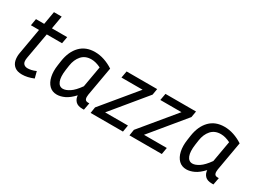

<svg xmlns="http://www.w3.org/2000/svg" viewBox="-34 -1193 2371 1763"><g transform="rotate(30 1152.0 -311.5)"><path d="M321 -17Q257 10 200 10Q149 10 121 -12.5Q93 -35 85 -71Q77 -107 84 -148L132 -423H46L58 -495H145L169 -633H251L227 -495H389L376 -423H214L165 -148Q157 -102 172 -83.5Q187 -65 216 -65Q232 -65 254.5 -69.5Q277 -74 303 -86Z M838 5Q789 5 765.5 -19.5Q742 -44 740 -81Q693 -30 650 -10Q607 10 569 10Q520 10 488.5 -21Q457 -52 445 -106Q433 -160 443 -228L450 -277Q466 -384 525 -444.5Q584 -505 680 -505Q730 -505 779.5 -488.5Q829 -472 875 -442L821 -135Q816 -105 823 -87.5Q830 -70 855 -70H869L855 5ZM528 -228Q517 -149 534 -106.5Q551 -64 591 -64Q621 -64 661 -90Q701 -116 747 -181L786 -403Q732 -430 685 -430Q620 -430 582.5 -387.5Q545 -345 535 -277Z M1278 -71 1266 0H923L933 -64L1230 -423H1006L1019 -495H1343L1332 -430L1036 -71Z M1690 -71 1678 0H1335L1345 -64L1642 -423H1418L1431 -495H1755L1744 -430L1448 -71Z M2211 5Q2162 5 2138.5 -19.5Q2115 -44 2113 -81Q2066 -30 2023 -10Q1980 10 1942 10Q1893 10 1861.5 -21Q1830 -52 1818 -106Q1806 -160 1816 -228L1823 -277Q1839 -384 1898 -444.5Q1957 -505 2053 -505Q2103 -505 2152.5 -488.5Q2202 -472 2248 -442L2194 -135Q2189 -105 2196 -87.5Q2203 -70 2228 -70H2242L2228 5ZM1901 -228Q1890 -149 1907 -106.5Q1924 -64 1964 -64Q1994 -64 2034 -90Q2074 -116 2120 -181L2159 -403Q2105 -430 2058 -430Q1993 -430 1955.5 -387.5Q1918 -345 1908 -277Z"/></g></svg>

Font: Inria Sans
Style: Italic
Weight: 400
Italic angle: -10°
Designer: Black Foundry Team
Foundry: Black Foundry
Version: Version 1.2; ttfautohint (v1.8.3)